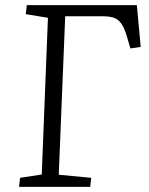

<svg xmlns="http://www.w3.org/2000/svg" viewBox="-20 -725 580 745"><path d="M58 -35 142 -48 166 -656 80 -670 84 -705H511L526 -543L486 -537L472 -585Q462 -618 450 -634.5Q438 -651 420.5 -656.5Q403 -662 376 -662H233L208 -47L334 -35L330 0H54Z"/></svg>

Font: Literata 24pt Light
Style: Italic
Weight: 300
Italic angle: -2°
Designer: Latin by Veronika Burian and Jose Scaglione. Greek by Irene Vlachou. Cyrillic by Vera Evstafieva
Foundry: TypeTogether
Version: Version 3.103;gftools[0.9.29]